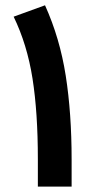

<svg xmlns="http://www.w3.org/2000/svg" viewBox="-20 -688 349 708"><path d="M244.1 0H119.6V-101.1Q119.6 -272.9 99.9 -398.4Q80.1 -523.9 30.3 -626.5L146 -668.5Q200.7 -547.4 222.4 -408.9Q244.1 -270.5 244.1 -99.6Z"/></svg>

Font: Vazirmatn FD
Style: Bold
Weight: 700
Designer: Saber Rastikerdar
Foundry: Saber Rastikerdar
Version: Version 33.001